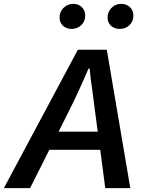

<svg xmlns="http://www.w3.org/2000/svg" viewBox="-69 -976 746 996"><path d="M335 -718H485L607 0H477L451 -199H187L87 0H-49ZM240 -886Q240 -915 261 -935.5Q282 -956 312 -956Q338 -956 355.5 -939Q373 -922 373 -894Q373 -865 352.5 -845.5Q332 -826 302 -826Q276 -826 258 -842Q240 -858 240 -886ZM489 -886Q489 -914 509.5 -935Q530 -956 560 -956Q587 -956 605 -939Q623 -922 623 -894Q623 -865 602.5 -845.5Q582 -826 552 -826Q525 -826 507 -842Q489 -858 489 -886ZM438 -293 424 -399 410 -507Q402 -557 396 -620H390Q338 -498 288 -399L235 -293Z"/></svg>

Font: Nebula Sans Semibold
Style: Regular
Weight: 600
Italic angle: -9°
Designer: Paul D. Hunt for Adobe (as Source Sans)
Foundry: Nebula Entertainment & Broadcasting LLC
Version: Version 1.010